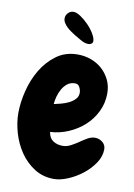

<svg xmlns="http://www.w3.org/2000/svg" viewBox="-88 -836 623 895"><g transform="rotate(10 224.0 -388.5)"><path d="M438.5 -173.8Q438.5 -140.6 417.5 -108.9Q396.5 -77.1 364.7 -52.2Q333 -27.3 296.9 -12.2Q260.7 2.9 230.5 2.9Q178.7 2.9 138.2 -22.9Q97.7 -48.8 70.3 -88.9Q43 -128.9 28.8 -177.2Q14.6 -225.6 14.6 -271.5Q14.6 -320.3 28.3 -376Q42 -431.6 69.8 -478.5Q97.7 -525.4 140.1 -556.6Q182.6 -587.9 241.2 -587.9Q274.4 -587.9 304.7 -576.7Q335 -565.4 357.4 -544.9Q379.9 -524.4 393.6 -496.1Q407.2 -467.8 407.2 -432.6Q407.2 -386.7 387.7 -346.7Q368.2 -306.6 335.9 -277.3Q303.7 -248 261.7 -230Q219.7 -211.9 175.8 -210Q179.7 -181.6 198.7 -168.9Q217.8 -156.2 244.1 -156.2Q263.7 -156.2 282.2 -166Q300.8 -175.8 318.4 -188Q335.9 -200.2 353 -210Q370.1 -219.7 387.7 -219.7Q407.2 -219.7 422.9 -207Q438.5 -194.3 438.5 -173.8ZM280.3 -413.1Q280.3 -425.8 273.4 -439.5Q266.6 -453.1 252 -453.1Q230.5 -453.1 215.8 -441.9Q201.2 -430.7 191.4 -413.6Q181.6 -396.5 176.3 -377Q170.9 -357.4 169.9 -340.8Q183.6 -343.8 202.6 -348.6Q221.7 -353.5 238.8 -361.8Q255.9 -370.1 268.1 -382.8Q280.3 -395.5 280.3 -413.1ZM300.8 -661.1Q300.8 -653.3 294.4 -648.9Q288.1 -644.5 280.3 -644.5Q262.7 -644.5 243.7 -655.8Q224.6 -667 210.9 -674.8Q202.1 -680.7 191.9 -687.5Q181.6 -694.3 172.4 -703.1Q163.1 -711.9 156.7 -722.2Q150.4 -732.4 150.4 -743.2Q150.4 -757.8 161.1 -769Q171.9 -780.3 186.5 -780.3Q201.2 -780.3 220.7 -767.1Q240.2 -753.9 258.3 -735.4Q276.4 -716.8 288.6 -696.3Q300.8 -675.8 300.8 -661.1Z"/></g></svg>

Font: Chewy
Style: Regular
Weight: 400
Version: Version 1.001